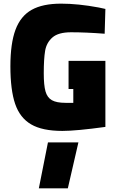

<svg xmlns="http://www.w3.org/2000/svg" viewBox="-20 -705 648 1053"><path d="M37 0ZM37 -341Q37 -467 65 -542Q93 -617 153.5 -651Q214 -685 315 -685Q408 -685 521 -664L558 -656L554 -520Q450 -528 370 -528Q300 -528 267.5 -499.5Q235 -471 227.5 -426.5Q220 -382 220 -303Q220 -238 229.5 -204Q239 -170 264.5 -155.5Q290 -141 339 -141H382V-217H356V-371H558V-9Q398 13 322 13Q212 13 150.5 -23Q89 -59 63 -135.5Q37 -212 37 -341ZM243 76H410L352 328H193Z"/></svg>

Font: Cairo Black
Style: Regular
Weight: 900
Designer: Mohamed Gaber, the designers of Titillium
Foundry: Kief Type Foundry
Version: Version 2.009; ttfautohint (v1.5.33-1714) -l 8 -r 50 -G 200 